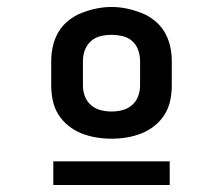

<svg xmlns="http://www.w3.org/2000/svg" viewBox="-20 -715 640 551"><path d="M300 -317Q278 -317 256.5 -320.5Q235 -324 214.5 -332Q194 -340 176.5 -354Q159 -368 147.5 -386.5Q136 -405 131.5 -426.5Q127 -448 127 -470V-540Q127 -562 132 -583.5Q137 -605 148 -623.5Q159 -642 176.5 -656Q194 -670 214.5 -678Q235 -686 256.5 -690.5Q278 -695 300 -695Q322 -695 343.5 -690.5Q365 -686 385.5 -678Q406 -670 423.5 -656Q441 -642 452 -623.5Q463 -605 468 -583.5Q473 -562 473 -540V-470Q473 -448 468.5 -426.5Q464 -405 452.5 -386.5Q441 -368 423.5 -354Q406 -340 385.5 -332Q365 -324 343.5 -320.5Q322 -317 300 -317ZM300 -395Q316 -395 331.5 -399Q347 -403 359 -413.5Q371 -424 376.5 -439Q382 -454 382 -470V-540Q382 -556 376.5 -571.5Q371 -587 359 -597.5Q347 -608 331 -611.5Q315 -615 299 -615Q283 -615 267.5 -611Q252 -607 240.5 -596.5Q229 -586 223.5 -571Q218 -556 218 -540V-470Q218 -454 223.5 -439Q229 -424 241 -413.5Q253 -403 268.5 -399Q284 -395 300 -395ZM467 -184H133V-252H467Z"/></svg>

Font: Iosevka Custom Extended
Style: Bold
Weight: 700
Width: 7
Monospace: yes
Designer: Belleve Invis
Foundry: Belleve Invis
Version: Version 11.2.4; ttfautohint (v1.8.4)